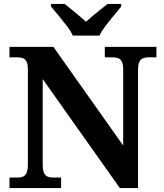

<svg xmlns="http://www.w3.org/2000/svg" viewBox="-20 -951 828 971"><path d="M28 0V-53H70Q84.3 -53 95.8 -57.5Q107.3 -62 114.2 -76Q121 -90 121 -118V-600Q121 -626.9 113.8 -639.9Q106.7 -652.9 95.2 -657Q83.7 -661 70 -661H28V-714H250L603 -215V-600Q603 -626.9 595.8 -639.9Q588.7 -652.9 577.2 -657Q565.7 -661 552 -661H510V-714H771V-661H729Q715.3 -661 703.5 -656.5Q691.7 -652 684.8 -638.4Q678 -624.9 678 -596V0H586L196 -551V-118Q196 -90 202.8 -76Q209.7 -62 221.5 -57.5Q233.3 -53 247 -53H289V0ZM348 -771Q338 -794 317.5 -820.5Q297 -847 275.5 -873Q254 -899 238 -918V-931H307Q321 -920 340.5 -904Q360 -888 380 -871.5Q400 -855 415 -841Q430 -855 450 -871.5Q470 -888 490 -904Q510 -920 524 -931H593V-918Q578 -899 556 -873Q534 -847 514 -820.5Q494 -794 483 -771Z"/></svg>

Font: Noto Serif Kannada
Style: Regular
Weight: 400
Designer: Universal Thirst, Indian Type Foundry and the Monotype Design Team
Foundry: Monotype Imaging Inc.
Version: Version 2.003